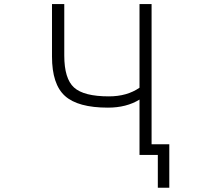

<svg xmlns="http://www.w3.org/2000/svg" viewBox="-20 -751 1040 932"><path d="M292 -481.4Q292 -369.1 339.4 -326.2Q386.7 -283.2 508.8 -283.2Q596.7 -283.2 657.2 -325.2V-731.4H715.8V-50.8H801.8V160.2H746.1V1H710.9H692.4H657.2V-267.6Q593.8 -228.5 503.9 -228.5Q358.4 -228.5 295.4 -285.2Q232.4 -341.8 232.4 -476.6V-731.4H292Z"/></svg>

Font: Gen Shin Gothic Monospace Light
Style: Regular
Weight: 300
Designer: [Source Han Sans]
Ryoko NISHIZUKA  (kana & ideographs); Paul D. Hunt (Latin, Greek & Cyrillic); Wenlong ZHANG  (bopomofo
Version: Version 1.002.20150607